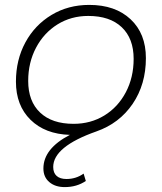

<svg xmlns="http://www.w3.org/2000/svg" viewBox="-20 -546 660 783"><path d="M575 -309Q575 -202 521 -122.5Q467 -43 373 -10Q197 52 197 135Q197 159 211 171.5Q225 184 251 184Q290 184 321 162L330 192Q293 217 244 217Q205 217 181 196.5Q157 176 157 141Q157 60 265 4Q164 1 104.5 -57.5Q45 -116 45 -213Q45 -302 83.5 -373Q122 -444 190 -485Q258 -526 344 -526Q450 -526 512.5 -467.5Q575 -409 575 -309ZM525 -306Q525 -389 476.5 -435Q428 -481 340 -481Q270 -481 214.5 -446.5Q159 -412 127 -351.5Q95 -291 95 -216Q95 -133 143.5 -87Q192 -41 280 -41Q350 -41 405.5 -75Q461 -109 493 -169.5Q525 -230 525 -306Z"/></svg>

Font: Montserrat Alternates Light
Style: Italic
Weight: 300
Italic angle: -11.3°
Designer: Julieta Ulanovsky
Foundry: Julieta Ulanovsky
Version: Version 7.200